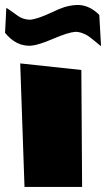

<svg xmlns="http://www.w3.org/2000/svg" viewBox="-53 -770 420 760"><path d="M-28 -739Q-18 -733 -3.5 -722.5Q11 -712 19.5 -706Q28 -700 40.5 -696Q53 -692 66 -692Q95 -694 154 -722Q181 -735 201 -741.5Q221 -748 246 -750Q271 -752 294.5 -742.5Q318 -733 340 -711L347 -587Q337 -595 320 -609Q303 -623 294.5 -628.5Q286 -634 272.5 -639Q259 -644 245 -644Q217 -642 157.5 -616.5Q98 -591 69 -589Q11 -586 -33 -640ZM44 -30 27 -519 269 -493 272 -30Z"/></svg>

Font: LONDON PRESLEY
Style: Regular
Weight: 400
Version: Version 001.000